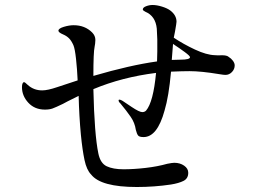

<svg xmlns="http://www.w3.org/2000/svg" viewBox="-20 -764 1040 769"><path d="M920 -502Q920 -487 909 -475.5Q898 -464 883 -464Q876 -464 858 -467Q786 -479 739 -479Q711 -479 665 -477Q656 -377 639 -321Q610 -215 555 -215Q538 -215 533 -221.5Q528 -228 524 -244Q520 -272 503.5 -296Q487 -320 462 -350Q455 -356 455 -362Q455 -365 458 -365Q463 -365 471 -360Q477 -356 507.5 -335.5Q538 -315 550 -315Q559 -315 565 -321Q594 -355 605 -472Q469 -455 354 -407Q358 -226 374 -149Q382 -110 407.5 -98Q433 -86 475 -86Q516 -86 563.5 -91.5Q611 -97 650 -108Q670 -112 678 -112Q701 -112 717.5 -100.5Q734 -89 734 -72Q734 -49 715 -39.5Q696 -30 665 -25Q598 -15 528 -15Q384 -15 345 -65Q327 -83 318.5 -123Q310 -163 304 -224Q297 -298 295 -380L285 -375Q244 -355 232 -348Q203 -334 190.5 -329.5Q178 -325 160 -325Q119 -325 93.5 -352.5Q68 -380 68 -415Q68 -425 70.5 -430Q73 -435 76 -435Q80 -435 91 -424Q115 -402 149 -402Q171 -402 209 -415L291 -442Q289 -487 284.5 -528Q280 -569 274 -583Q266 -601 256.5 -610.5Q247 -620 233 -626Q214 -634 214 -641Q214 -650 235.5 -656.5Q257 -663 275 -663Q320 -663 349 -634Q362 -621 362 -604Q362 -596 361 -589.5Q360 -583 359 -577Q354 -555 354 -460Q501 -503 609 -518L610 -558Q611 -608 608 -649Q603 -700 562 -717Q552 -722 552 -726Q552 -734 565 -739Q578 -744 591 -744Q608 -744 629 -737.5Q650 -731 662 -722Q687 -703 687 -677Q687 -672 681 -638Q677 -619 676 -613Q715 -587 761 -565.5Q807 -544 840 -543Q851 -542 861.5 -542.5Q872 -543 881 -542Q890 -541 896 -536Q906 -530 913 -520.5Q920 -511 920 -502ZM741 -535Q741 -540 720 -555.5Q699 -571 673 -588L668 -524L703 -525Q741 -525 741 -535Z"/></svg>

Font: Shippori Mincho Medium
Style: Regular
Weight: 500
Designer: FONTDASU
Foundry: FONTDASU / Google Inc. / but / Adobe
Version: Version 3.110; ttfautohint (v1.8.3)